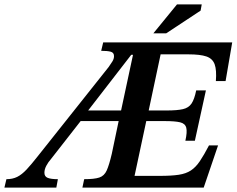

<svg xmlns="http://www.w3.org/2000/svg" viewBox="-87 -849 1071 869"><path d="M168 0H-67L-58 -38Q-30 -38 -9 -48.5Q12 -59 33.5 -82Q55 -105 84 -142L405 -546Q415 -560 422 -571.5Q429 -583 429 -595Q429 -611 414 -615Q399 -619 371 -619L380 -657H964L934 -482H890Q894 -532 884.5 -558Q875 -584 847 -593.5Q819 -603 766 -603H640L586 -349H668Q715 -349 741 -355Q767 -361 780 -380.5Q793 -400 801 -440H845L795 -212H752Q761 -252 756 -271Q751 -290 728 -295.5Q705 -301 658 -301H575L522 -53H636Q689 -53 722 -58Q755 -63 777 -77.5Q799 -92 817.5 -119.5Q836 -147 859 -191H900L835 0H286L294 -38Q340 -38 362.5 -45.5Q385 -53 396 -77.5Q407 -102 419 -153L450 -301H278L142 -127Q132 -116 123 -99.5Q114 -83 114 -67Q114 -50 129 -44Q144 -38 175 -38ZM312 -349H461L515 -601H507ZM665 -698H607L714 -829H826L821 -801Z"/></svg>

Font: STIX Two Text SemiBold
Style: Italic
Weight: 600
Italic angle: -12°
Designer: Ross Mills, John Hudson & Paul Hanslow, Tiro Typeworks Ltd; with prior portions MicroPress Inc. and Coen Hoffman, Elsevi
Foundry: Tiro Typeworks Ltd
Version: Version 2.13 b171